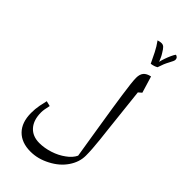

<svg xmlns="http://www.w3.org/2000/svg" viewBox="-350 -1098 1294 1294"><g transform="rotate(45 297.5 -450.5)"><path d="M249 127Q164 127 116 78Q68 29 68 -61Q68 -81 69.5 -98Q71 -115 75 -136.5Q79 -158 87 -191L124 -182Q113 -136 113 -111Q113 -38 149.5 3Q186 44 251 44Q299 44 350 27.5Q401 11 440 -18Q460 -32 474 -48Q488 -64 496 -81L470 -242Q462 -293 452.5 -351.5Q443 -410 434 -468Q425 -526 417.5 -578Q410 -630 405.5 -669Q401 -708 401 -728Q401 -762 416.5 -780.5Q432 -799 466 -806Q473 -784 483 -750Q493 -716 502 -687L479 -667L513 -355Q519 -305 523.5 -262Q528 -219 530.5 -183.5Q533 -148 533 -118Q533 -57 494.5 -0.5Q456 56 388 91Q354 109 319.5 118Q285 127 249 127ZM404 -865Q386 -903 368 -939Q350 -975 325 -1009L340 -1013Q345 -1014 349.5 -1014.5Q354 -1015 358 -1015Q372 -1015 382.5 -1005Q393 -995 407 -971Q415 -959 421.5 -945Q428 -931 435 -914Q438 -930 446 -953Q454 -976 463.5 -997Q473 -1018 481 -1028Q489 -1027 496 -1020.5Q503 -1014 503 -1000Q503 -991 485 -958.5Q467 -926 453 -881Q443 -875 431 -871Q419 -867 404 -865Z"/></g></svg>

Font: Noto Naskh Arabic UI
Style: Regular
Weight: 400
Designer: Monotype Design Team, David Williams, Mohamad Dakak and Nizar Qandah
Foundry: Monotype Imaging Inc.
Version: Version 2.014